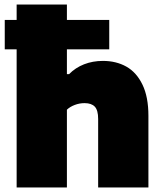

<svg xmlns="http://www.w3.org/2000/svg" viewBox="-20 -828 726 848"><path d="M635.5 -316.5V0H413.5V-302.5Q413.5 -341 398.8 -356.8Q384 -372.5 353.5 -372.5Q331 -372.5 310 -364.5Q289 -356.5 275.5 -343.5V0H53.5V-610H1V-740H53.5V-808H275.5V-740H462.5V-610H275.5V-500.5H285Q313 -529 351.2 -544Q389.5 -559 434.5 -559Q493 -559 538 -533.8Q583 -508.5 609.2 -454.2Q635.5 -400 635.5 -316.5Z"/></svg>

Font: Encode Sans Semi Expanded Black
Style: Regular
Weight: 900
Width: 6
Designer: Multiple Designers
Foundry: Impallari Type
Version: Version 2.000